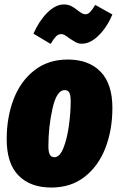

<svg xmlns="http://www.w3.org/2000/svg" viewBox="-20 -821 534 861"><path d="M10 -196Q10 -295 41 -376Q72 -457 134 -505.5Q196 -554 284 -554Q378 -554 431 -499.5Q484 -445 484 -337Q484 -238 452.5 -157Q421 -76 359.5 -28Q298 20 210 20Q116 20 63 -34Q10 -88 10 -196ZM297 -367Q297 -395 290.5 -406Q284 -417 270 -417Q234 -417 215.5 -334.5Q197 -252 197 -167Q197 -139 203.5 -127.5Q210 -116 224 -116Q248 -116 264.5 -157.5Q281 -199 289 -257.5Q297 -316 297 -367ZM290 -650Q288 -652 280 -657.5Q272 -663 266 -665.5Q260 -668 254 -668Q241 -668 231 -657.5Q221 -647 207 -624L130 -670Q155 -727 192 -764Q229 -801 266 -801Q285 -801 299 -794Q313 -787 329 -774Q338 -767 346.5 -762Q355 -757 363 -757Q374 -757 384 -767Q394 -777 407 -799L484 -756Q460 -699 422.5 -662Q385 -625 347 -625Q332 -625 320 -631.5Q308 -638 290 -650Z"/></svg>

Font: Fira Sans Extra Condensed Black
Style: Italic
Weight: 900
Width: 3
Italic angle: -8°
Designer: Carrois Corporate & Edenspiekermann AG
Foundry: Carrois Corporate GbR & Edenspiekermann AG
Version: Version 4.203